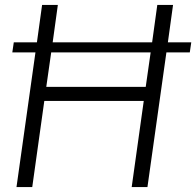

<svg xmlns="http://www.w3.org/2000/svg" viewBox="-20 -760 797 780"><path d="M36 -588H130L151 -740H215L194 -588H598L619 -740H683L662 -588H757L751 -547H656L579 0H515L564 -350H160L111 0H47L124 -547H30ZM572 -407 592 -547H188L168 -407Z"/></svg>

Font: Plata Sans Light
Style: Italic
Weight: 300
Italic angle: -8°
Designer: Pablo Impallari, Andres Torresi, & Cristiano Sobral
Foundry: Pablo Impallari, Andres Torresi, & Cristiano Sobral
Version: Version 1.00;December 28, 2019;FontCreator 12.0.0.2547 64-bi